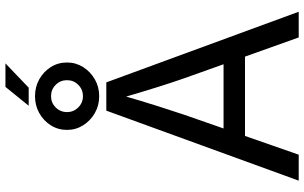

<svg xmlns="http://www.w3.org/2000/svg" viewBox="-232 -918 1149 726"><g transform="rotate(-90 343.0 -554.5)"><path d="M23.4 0 288.1 -727.5H395L662.1 0H564.9L410.6 -432.6Q396.5 -472.7 377.7 -532.2Q358.9 -591.8 332 -684.1H350.6Q323.7 -590.8 304.4 -530.5Q285.2 -470.2 272.5 -432.6L121.6 0ZM157.2 -203.1V-284.2H528.8V-203.1ZM306.6 -1021 377.9 -1108.9H466.8L375 -1021ZM342.8 -754.4Q307.6 -754.4 278.8 -771Q250 -787.6 232.7 -815.2Q215.3 -842.8 215.3 -876Q215.3 -910.2 232.7 -937.5Q250 -964.8 278.8 -981Q307.6 -997.1 342.8 -997.1Q377.9 -997.1 406.7 -981Q435.5 -964.8 452.9 -937.5Q470.2 -910.2 470.2 -876Q470.2 -842.8 452.9 -815.2Q435.5 -787.6 406.7 -771Q377.9 -754.4 342.8 -754.4ZM342.8 -815.9Q368.2 -815.9 385.7 -833.5Q403.3 -851.1 403.3 -876Q403.3 -901.4 385.7 -918.9Q368.2 -936.5 342.8 -936.5Q317.9 -936.5 300.3 -918.9Q282.7 -901.4 282.7 -876Q282.7 -851.1 300.3 -833.5Q317.9 -815.9 342.8 -815.9Z"/></g></svg>

Font: Inter 16pt
Style: Regular
Weight: 400
Version: Version 4.001;git-66647c0bb